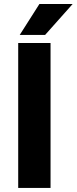

<svg xmlns="http://www.w3.org/2000/svg" viewBox="-20 -922 376 942"><path d="M228 -710.9V0H69.3V-710.9ZM76.7 -750.5 173.3 -902.3H336.4L201.2 -750.5Z"/></svg>

Font: Vazirmatn UI ExtraBold
Style: Regular
Weight: 800
Designer: Saber Rastikerdar
Foundry: Saber Rastikerdar
Version: Version 33.003